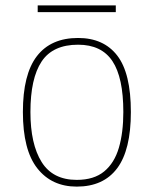

<svg xmlns="http://www.w3.org/2000/svg" viewBox="-20 -683 571 713"><path d="M265 10Q172 10 118.5 -58Q65 -126 65 -267Q65 -407 117 -474.5Q169 -542 270 -542Q365 -542 415.5 -476.5Q466 -411 466 -267Q466 -126 415 -58Q364 10 265 10ZM265 -15Q329 -15 367 -46.5Q405 -78 421.5 -134.5Q438 -191 438 -267Q438 -395 397.5 -456Q357 -517 270 -517Q176 -517 134.5 -454.5Q93 -392 93 -267Q93 -148 134.5 -81.5Q176 -15 265 -15ZM120 -638V-663H410V-638Z"/></svg>

Font: Noto Serif Telugu Thin
Style: Regular
Weight: 100
Designer: Jelle Bosma - Monotype Design Team
Foundry: Monotype Imaging Inc.
Version: Version 2.005; ttfautohint (v1.8.4.7-5d5b)